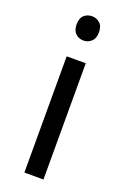

<svg xmlns="http://www.w3.org/2000/svg" viewBox="-144 -785 546 832"><g transform="rotate(20 129.0 -368.5)"><path d="M173 -536V0H85V-536ZM130 -737Q150 -737 165.5 -723.5Q181 -710 181 -681Q181 -653 165.5 -639Q150 -625 130 -625Q108 -625 93 -639Q78 -653 78 -681Q78 -710 93 -723.5Q108 -737 130 -737Z"/></g></svg>

Font: kannada25
Style: Book
Weight: 400
Designer: Jelle Bosma - Monotype Design Team
Foundry: Monotype Imaging Inc.
Version: Version 2.003